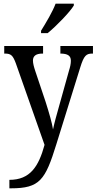

<svg xmlns="http://www.w3.org/2000/svg" viewBox="-20 -786 525 1043"><path d="M203 -619V-606H239C289 -647 360 -721 381 -756V-766H282C265 -721 232 -666 203 -619ZM31 191V237H40C196 237 226 192 286 -2L416 -420C436 -485 449 -495 482 -495H485V-536H308V-495H311C347 -494 365 -484 365 -456C365 -439 361 -422 355 -403L300 -206C287 -160 276 -121 268 -83C263 -117 247 -172 228 -232L172 -399C164 -423 159 -442 159 -457C159 -480 173 -495 211 -495H214V-536H3V-495H6C40 -495 50 -485 66 -442L222 1C190 118 144 191 31 191Z"/></svg>

Font: Noto Serif Bengali Condensed
Style: Regular
Weight: 400
Width: 3
Designer: Juan Bruce, Universal Thirst, Indian Type Foundry and the Monotype Design Team.
Foundry: Monotype Imaging Inc.
Version: Version 2.003